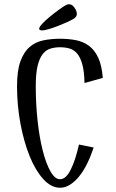

<svg xmlns="http://www.w3.org/2000/svg" viewBox="-20 -867 543 902"><path d="M60 0ZM420 -174Q406 -132 389 -97.5Q372 -63 351.5 -38Q331 -13 308.5 1Q286 15 262 15Q220 15 183 -26Q146 -67 119 -134Q92 -201 76 -286.5Q60 -372 60 -462Q60 -535 76 -579Q92 -623 119.5 -646.5Q147 -670 184 -677.5Q221 -685 262 -685Q301 -685 335.5 -678.5Q370 -672 397 -652.5Q424 -633 441 -597Q458 -561 463 -501L377 -477Q376 -532 366.5 -565.5Q357 -599 341.5 -616.5Q326 -634 305.5 -639.5Q285 -645 262 -645Q239 -645 218 -639Q197 -633 181.5 -614Q166 -595 157 -559Q148 -523 148 -462Q148 -379 156.5 -300.5Q165 -222 180.5 -160.5Q196 -99 217 -62Q238 -25 262 -25Q290 -25 312.5 -70.5Q335 -116 351 -188ZM177 -724Q174 -724 169 -725.5Q164 -727 164 -732Q164 -740 178.5 -755.5Q193 -771 213 -787.5Q233 -804 253.5 -819Q274 -834 286 -841Q296 -847 305 -847Q319 -847 330 -831Q341 -815 341 -801Q341 -787 323 -777Q313 -771 293 -762Q273 -753 251 -744.5Q229 -736 208.5 -730Q188 -724 177 -724Z"/></svg>

Font: Combo
Style: Regular
Weight: 400
Designer: Eduardo Rodriguez Tunni
Foundry: Eduardo Rodriguez Tunni
Version: Version 1.001